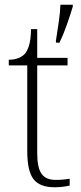

<svg xmlns="http://www.w3.org/2000/svg" viewBox="-20 -780 340 810"><path d="M210 10Q148 10 121.5 -24Q95 -58 95 -142V-504H17V-528Q59 -528 83 -551Q94 -562 102 -586.5Q110 -611 111 -657H137V-536H265V-504H137V-134Q137 -72 155.5 -46.5Q174 -21 215 -21Q245 -21 274 -26V3Q243 10 210 10ZM216 -609Q222 -646 228 -688Q234 -730 235 -760H287V-752Q278 -721 262.5 -677Q247 -633 231 -600H216Z"/></svg>

Font: Noto Serif Malayalam ExtraLight
Style: Regular
Weight: 200
Designer: Indian type Foundry, Jelle Bosma, Monotype Design Team
Foundry: Monotype Imaging Inc.
Version: Version 2.104; ttfautohint (v1.8.4.7-5d5b)